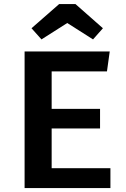

<svg xmlns="http://www.w3.org/2000/svg" viewBox="-20 -952 640 972"><path d="M241.5 -590.5V-401H486.5V-301.5H241.5V-100.5H539V0H104.5V-691.5H535.5L521.5 -590.5ZM362 -931.5 501 -809 451 -752.5 320.5 -835.5 190 -752.5 139.5 -809 279.5 -931.5Z"/></svg>

Font: Fira Code Light SemiBold
Style: Regular
Weight: 600
Monospace: yes
Version: Version 5.002